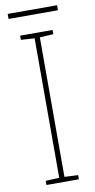

<svg xmlns="http://www.w3.org/2000/svg" viewBox="-93 -864 446 904"><g transform="rotate(-10 130.0 -412.5)"><path d="M208 0H53V-20L118 -23V-690L53 -694V-714H208V-694L143 -690V-23L208 -20ZM249 -825V-801H13V-825Z"/></g></svg>

Font: Noto Sans Myanmar UI SemiCondensed Thin
Style: Regular
Weight: 100
Width: 4
Designer: Monotype Design Team
Foundry: Monotype Imaging Inc.
Version: Version 2.103; ttfautohint (v1.8.4.7-5d5b)